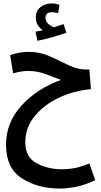

<svg xmlns="http://www.w3.org/2000/svg" viewBox="-20 -824 586 1115"><path d="M533 222 499 125Q454 144 416 151.5Q378 159 337 159Q260 159 193.5 124.5Q127 90 127 2Q127 -84 182 -150.5Q237 -217 324 -257.5Q411 -298 508 -306L499 -420H485Q430 -420 377 -446Q324 -472 268 -497.5Q212 -523 145 -523Q118 -523 90.5 -517.5Q63 -512 39 -504L56 -398Q103 -412 146 -412Q194 -412 242.5 -394.5Q291 -377 334 -360Q194 -309 104.5 -210.5Q15 -112 15 16Q15 153 107.5 212Q200 271 328 271Q369 271 421 261Q473 251 533 222ZM365 -634 349 -684Q337 -680 323.5 -675.5Q310 -671 294 -666Q279 -670 261.5 -684.5Q244 -699 244 -721Q244 -753 283 -753Q291 -753 300 -751Q309 -749 318 -748L325 -796Q304 -804 280 -804Q242 -804 215 -782.5Q188 -761 188 -721Q188 -696 200 -677.5Q212 -659 229 -648Q216 -646 186 -640L198 -587Q290 -607 365 -634Z"/></svg>

Font: Noto Sans Arabic UI ExtraCondensed Semi
Style: Regular
Weight: 600
Width: 3
Designer: Nadine Chahine - Monotype Design Team
Foundry: Monotype Imaging Inc.
Version: Version 1.900